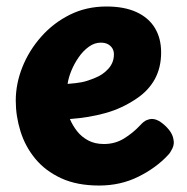

<svg xmlns="http://www.w3.org/2000/svg" viewBox="-20 -573 583 597"><path d="M288.2 3.9Q219.2 3.9 170 -18.9Q120.8 -41.7 89.6 -79.6Q58.4 -117.4 43.7 -164.7Q29 -212 29 -260Q29 -312.6 49.5 -364.1Q70 -415.7 107.7 -458.4Q145.3 -501.2 196.8 -527Q248.3 -552.8 311.1 -552.8Q366.6 -552.8 404.5 -535.3Q442.4 -517.8 461.7 -485.8Q481 -453.9 481 -410Q481 -362.6 461.2 -326.6Q441.3 -290.7 404.1 -266.1Q359.3 -235.8 308.2 -221.5Q257 -207.2 197.3 -202.9Q206.1 -182.4 219.8 -164.9Q233.6 -147.4 254.3 -136.3Q275 -125.2 303.1 -125.2Q337.8 -125.2 365.7 -142.4Q393.6 -159.7 415.4 -183Q426.9 -195.7 435.9 -199.4Q445 -203.2 452 -203.2Q465.6 -203.2 479.8 -193.3Q494.1 -183.4 505.6 -169.2Q517 -154.9 519.3 -139.8Q522.7 -125.6 516.2 -111.8Q509.7 -98.1 502.7 -91.1Q465.7 -51.1 410.3 -23.6Q355 3.9 288.2 3.9ZM190.2 -312.1Q217 -314.1 234.3 -317.4Q251.6 -320.8 276.1 -331.1Q299.8 -340.2 317 -359.3Q334.2 -378.3 334.2 -404Q334.2 -414.1 329.7 -422.1Q325.1 -430.1 316.1 -435.3Q307.1 -440.4 293.3 -440.4Q273.8 -440.4 256.1 -427.6Q238.3 -414.7 224.7 -395Q211 -375.3 201.9 -353.3Q192.9 -331.2 190.2 -312.1Z"/></svg>

Font: Playpen Sans Deva
Style: Regular
Weight: 400
Designer: Pooja Saxena, Gunjan Panchal, Laura Meseguer, Veronika Burian, José Scaglione
Foundry: TypeTogether
Version: Version 2.000